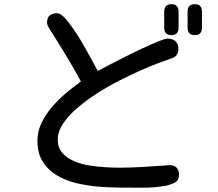

<svg xmlns="http://www.w3.org/2000/svg" viewBox="-20 -847 1040 914"><path d="M795.9 -679.7Q761.7 -679.7 761.7 -715.8V-791Q761.7 -827.1 795.9 -827.1Q830.1 -827.1 830.1 -791V-715.8Q830.1 -679.7 795.9 -679.7ZM907.2 -679.7Q873 -679.7 873 -715.8V-791Q873 -827.1 907.2 -827.1Q941.4 -827.1 941.4 -791V-715.8Q941.4 -679.7 907.2 -679.7ZM544.9 45.9Q500 45.9 447.8 41.5Q395.5 37.1 344.2 24.9Q293 12.7 251 -12.2Q209 -37.1 183.6 -77.1Q158.2 -117.2 158.2 -176.8Q158.2 -221.7 177.7 -262.2Q197.3 -302.7 228.5 -338.9Q259.8 -375 295.9 -405.3Q332 -435.5 365.2 -459Q332 -520.5 296.4 -579.6Q260.7 -638.7 222.7 -698.2Q216.8 -707 210.4 -718.3Q204.1 -729.5 204.1 -740.2Q204.1 -763.7 217.3 -773.9Q230.5 -784.2 252 -784.2Q267.6 -784.2 289.6 -760.3Q311.5 -736.3 335.9 -699.7Q360.4 -663.1 382.8 -623.5Q405.3 -584 421.9 -552.7Q438.5 -521.5 445.3 -508.8Q459 -516.6 493.7 -534.7Q528.3 -552.7 571.8 -574.7Q615.2 -596.7 658.2 -616.7Q701.2 -636.7 733.4 -649.9Q765.6 -663.1 776.4 -663.1Q829.1 -663.1 829.1 -612.3Q829.1 -600.6 822.8 -588.9Q816.4 -577.1 804.7 -572.3L729.5 -544.9Q698.2 -533.2 651.4 -512.7Q604.5 -492.2 550.8 -464.8Q497.1 -437.5 444.8 -404.3Q392.6 -371.1 349.6 -334.5Q306.6 -297.9 280.8 -259.3Q254.9 -220.7 254.9 -182.6Q254.9 -144.5 276.4 -119.6Q297.9 -94.7 332 -80.1Q366.2 -65.4 406.2 -59.1Q446.3 -52.7 483.4 -50.8Q520.5 -48.8 546.9 -48.8Q606.4 -48.8 665.5 -52.7Q724.6 -56.6 784.2 -60.5Q806.6 -62.5 819.3 -50.3Q832 -38.1 832 -15.6Q832 11.7 812.5 22Q793 32.2 769.5 37.1Q716.8 46.9 657.7 46.4Q598.6 45.9 544.9 45.9Z"/></svg>

Font: Kosugi Maru
Style: Regular
Weight: 400
Designer: MOTOYA
Version: Version 4.002